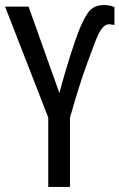

<svg xmlns="http://www.w3.org/2000/svg" viewBox="-20 -740 473 760"><path d="M215 -372Q236 -450 256 -513Q276 -576 290 -613Q308 -660 328.5 -690Q349 -720 392 -720Q415 -720 433 -712V-641Q428 -642 422.5 -643Q417 -644 411 -644Q397 -644 384 -628Q371 -612 355 -570Q344 -541 327 -495Q310 -449 292 -392Q274 -335 257 -274V0H171V-275L0 -714H93Z"/></svg>

Font: Avrile Sans Condensed
Style: Regular
Weight: 400
Width: 3
Designer: Monotype Design Team
Foundry: Monotype Imaging Inc.
Version: Version 2.001;September 10, 2019;FontCreator 11.5.0.2425 64-